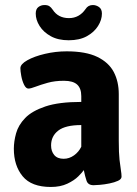

<svg xmlns="http://www.w3.org/2000/svg" viewBox="-20 -735 545 763"><path d="M182 8Q105 8 70 -34.5Q35 -77 35 -144Q35 -173 44 -205.5Q53 -238 80 -266Q107 -294 160.5 -312Q214 -330 303 -330V-353Q303 -384 286.5 -399Q270 -414 234 -414Q198 -414 169.5 -406Q141 -398 121.5 -390.5Q102 -383 93 -383Q83 -383 75.5 -398.5Q68 -414 64.5 -433.5Q61 -453 61 -464Q61 -480 88.5 -495.5Q116 -511 158.5 -521Q201 -531 245 -531Q321 -531 366.5 -509Q412 -487 432 -449Q452 -411 452 -361V-175Q452 -127 455 -100Q458 -73 460.5 -58.5Q463 -44 463 -33Q463 -23 449 -16.5Q435 -10 415 -6Q395 -2 377.5 -0.5Q360 1 352 1Q330 1 324 -16.5Q318 -34 313 -59Q307 -50 291 -34Q275 -18 247.5 -5Q220 8 182 8ZM233 -104Q255 -104 274 -117.5Q293 -131 303 -152V-238Q240 -238 211.5 -216Q183 -194 183 -157Q183 -134 195.5 -119Q208 -104 233 -104ZM253 -575Q211 -575 182 -591Q153 -607 137.5 -631.5Q122 -656 122 -681Q122 -699 132.5 -707Q143 -715 157 -715Q169 -715 176 -710.5Q183 -706 189 -697Q211 -663 254 -663Q295 -663 320 -699Q330 -715 349 -715Q362 -715 373.5 -707Q385 -699 385 -681Q385 -656 369.5 -631.5Q354 -607 325 -591Q296 -575 253 -575Z"/></svg>

Font: Asap Semi Condensed
Style: Bold
Weight: 700
Width: 4
Designer: Pablo Cosgaya
Foundry: Omnibus-Type
Version: Version 3.001; ttfautohint (v1.8.4.7-5d5b)